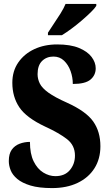

<svg xmlns="http://www.w3.org/2000/svg" viewBox="-20 -951 562 981"><path d="M246 10Q179 10 136 -3Q93 -16 68.5 -36.5Q44 -57 34.5 -81Q25 -105 25 -128Q25 -165 40 -186Q55 -207 80 -216.5Q105 -226 133 -226Q133 -165 152 -126.5Q171 -88 201 -69.5Q231 -51 263 -51Q311 -51 337 -82Q363 -113 363 -156Q363 -208 323 -239.5Q283 -271 211 -304Q115 -349 79 -402.5Q43 -456 43 -528Q43 -588 73.5 -632Q104 -676 155.5 -700Q207 -724 272 -724Q340 -724 383.5 -706Q427 -688 448 -660Q469 -632 469 -602Q469 -567 442.5 -544.5Q416 -522 352 -522Q352 -556 340.5 -588Q329 -620 307 -641Q285 -662 253 -662Q218 -662 195 -639.5Q172 -617 172 -572Q172 -547 183.5 -524Q195 -501 227.5 -477.5Q260 -454 323 -426Q420 -382 456.5 -330Q493 -278 493 -204Q493 -139 462.5 -91Q432 -43 376.5 -16.5Q321 10 246 10ZM225 -784Q238 -805 255.5 -830.5Q273 -856 289.5 -882.5Q306 -909 315 -931H472V-921Q464 -908 444 -888.5Q424 -869 398.5 -847Q373 -825 346 -805Q319 -785 296 -771H225Z"/></svg>

Font: Noto Serif Georgian Condensed ExtraBold
Style: Regular
Weight: 800
Width: 3
Designer: Monotype Design Team, Akaki Razmadze
Foundry: Google LLC
Version: Version 2.003; ttfautohint (v1.8.4.7-5d5b)